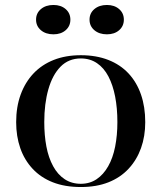

<svg xmlns="http://www.w3.org/2000/svg" viewBox="-20 -737 650 772"><path d="M305 -515Q367 -515 415.5 -496Q464 -477 497 -441.5Q530 -406 547 -356.5Q564 -307 564 -246Q564 -189 547 -141.5Q530 -94 497 -58.5Q464 -23 416 -4Q368 15 305 15Q241 15 192.5 -4Q144 -23 111 -58.5Q78 -94 61.5 -141.5Q45 -189 45 -246Q45 -307 63 -356.5Q81 -406 114.5 -441.5Q148 -477 196 -496Q244 -515 305 -515ZM305 -502Q256 -502 223.5 -469Q191 -436 174.5 -378Q158 -320 158 -246Q158 -193 166.5 -148Q175 -103 193.5 -69Q212 -35 240 -16.5Q268 2 305 2Q341 2 368.5 -16.5Q396 -35 415 -68.5Q434 -102 443 -147.5Q452 -193 452 -246Q452 -302 443 -348.5Q434 -395 416 -429.5Q398 -464 370 -483Q342 -502 305 -502ZM410 -717Q440 -717 459 -700.5Q478 -684 478 -658Q478 -632 459 -615.5Q440 -599 410 -599Q379 -599 359.5 -615.5Q340 -632 340 -658Q340 -684 359.5 -700.5Q379 -717 410 -717ZM195 -717Q225 -717 244 -700.5Q263 -684 263 -658Q263 -632 244 -615.5Q225 -599 195 -599Q164 -599 144.5 -615.5Q125 -632 125 -658Q125 -684 144.5 -700.5Q164 -717 195 -717Z"/></svg>

Font: Kalnia
Style: Regular
Weight: 400
Designer: Frida Medrano
Foundry: Frida Medrano
Version: Version 1.105